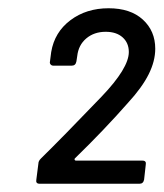

<svg xmlns="http://www.w3.org/2000/svg" viewBox="-20 -878 396 465"><path d="M68 -443 73 -482Q73 -488 79 -494Q133 -547 226 -644Q292 -713 292 -752Q292 -774 277 -787.5Q262 -801 236 -801Q208 -801 189 -785Q170 -769 167 -742L165 -729Q163 -719 154 -719H109Q105 -719 102.5 -722Q100 -725 101 -729L104 -752Q112 -800 150.5 -829Q189 -858 243 -858Q296 -858 326 -830.5Q356 -803 356 -760Q356 -730 340 -698Q324 -666 290 -629Q233 -564 161 -494Q160 -492 161 -490.5Q162 -489 164 -489H325Q335 -489 333 -479L329 -443Q327 -433 318 -433H76Q66 -433 68 -443Z"/></svg>

Font: Barlow Medium
Style: Italic
Weight: 500
Italic angle: -7°
Designer: Jeremy Tribby
Foundry: Tribby Type
Version: Version 1.408